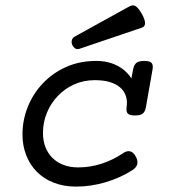

<svg xmlns="http://www.w3.org/2000/svg" viewBox="-20 -691 640 722"><path d="M463.9 -665.5Q470.2 -668.9 475.8 -670.4Q481.4 -671.9 487.1 -669.4Q492.7 -667 499 -659.9Q505.4 -652.8 513.2 -639.2Q520.5 -626 523.2 -616.9Q525.9 -607.9 525.4 -601.8Q524.9 -595.7 521.5 -592Q518.1 -588.4 513.2 -586.9L278.3 -507.3Q269 -504.4 262 -509.5Q254.9 -514.6 251.5 -522.9Q248 -531.2 250.2 -539.8Q252.4 -548.3 260.7 -553.2ZM444.8 -116.2Q456.1 -124 468.3 -122.1Q480.5 -120.1 490.2 -103Q508.3 -70.8 478 -51.3Q433.1 -22.5 377.7 -5.9Q322.3 10.7 266.1 10.7Q219.2 10.7 181.6 -4.2Q144 -19 118.2 -45.4Q92.3 -71.8 78.4 -107.7Q64.5 -143.6 64.5 -185.5Q64.5 -239.3 84.5 -289.1Q104.5 -338.9 140.9 -377.4Q177.2 -416 228.3 -439Q279.3 -461.9 341.8 -461.9Q386.7 -461.9 420.9 -444.1Q455.1 -426.3 474.1 -396L480.5 -430.2Q483.9 -447.3 492.9 -454.6Q502 -461.9 522.5 -461.9Q543 -461.9 549.8 -454.6Q556.6 -447.3 553.7 -430.2L528.8 -288.6Q525.9 -271.5 517.1 -264.2Q508.3 -256.8 487.8 -256.8Q467.3 -256.8 460.4 -264.2Q453.6 -271.5 456.1 -288.6Q459.5 -310.5 453.6 -329.1Q447.8 -347.7 432.9 -361.1Q418 -374.5 394 -382.1Q370.1 -389.6 336.4 -389.6Q294.4 -389.6 258.8 -373.5Q223.1 -357.4 197 -329.8Q170.9 -302.2 156.2 -266.4Q141.6 -230.5 141.6 -190.9Q141.6 -162.1 150.6 -138.4Q159.7 -114.7 176.8 -97.7Q193.8 -80.6 218.3 -71Q242.7 -61.5 273.9 -61.5Q318.8 -61.5 362.1 -75.4Q405.3 -89.4 444.8 -116.2Z"/></svg>

Font: Courier Prime
Style: Italic
Weight: 400
Monospace: yes
Designer: Alan Dague-Greene
Foundry: Quote-Unquote Apps
Version: Version 1.202